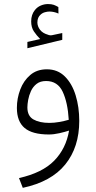

<svg xmlns="http://www.w3.org/2000/svg" viewBox="-20 -657 470 938"><path d="M176.3 -466.3Q159.2 -483.4 145.8 -503.2Q132.3 -522.9 132.3 -552.7Q132.3 -585.4 150.4 -607.9Q162.1 -622.6 179.2 -629.9Q196.3 -637.2 214.4 -637.2Q231.9 -637.2 242.7 -633.3Q253.4 -629.4 265.1 -622.6L265.6 -590.8Q243.2 -600.6 221.2 -600.6Q211.4 -600.6 199.2 -597.2Q187 -593.8 177.7 -585Q170.9 -579.1 166.7 -569.6Q162.6 -560.1 162.6 -546.4Q163.1 -527.8 175.8 -511.2Q188.5 -494.6 214.4 -487.3Q215.8 -486.8 219 -485.6Q222.2 -484.4 227.1 -484.4Q231 -484.4 233.4 -484.9L284.2 -495.6V-462.4L113.8 -421.4V-452.1ZM317.4 -19Q297.9 -12.7 270.3 -6.3Q242.7 0 218.8 0Q138.2 0 100.3 -31.7Q62.5 -63.5 62.5 -129.9Q62.5 -176.3 78.9 -219.5Q95.2 -262.7 127.7 -290.5Q160.2 -318.4 209 -318.4Q261.7 -318.4 296.9 -283.4Q332 -248.5 349.6 -191.2Q367.2 -133.8 367.2 -66.4Q367.2 62 298.8 146.5Q230.5 231 91.3 260.7L72.8 212.9Q186.5 187.5 244.6 128.2Q302.7 68.8 317.4 -19ZM315.9 -71.8Q311 -155.8 286.4 -208.5Q261.7 -261.2 205.1 -261.2Q176.8 -261.2 158.9 -247.3Q141.1 -233.4 131.3 -212.2Q121.6 -190.9 117.7 -169.4Q113.8 -147.9 113.8 -132.3Q113.8 -90.3 143.3 -73.5Q172.9 -56.6 221.2 -56.6Q244.1 -56.6 269 -61Q293.9 -65.4 315.9 -71.8Z"/></svg>

Font: Vazir Thin FD
Style: Thin-FD
Weight: 100
Designer: Saber Rastikerdar
Foundry: Saber Rastikerdar
Version: Version 30.0.0